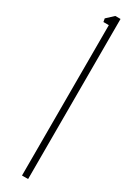

<svg xmlns="http://www.w3.org/2000/svg" viewBox="-216 -816 600 831"><g transform="rotate(30 84.0 -400.0)"><path d="M78.5 0V-751.5H51.5L48.5 -768L83 -800H109V0Z"/></g></svg>

Font: Big Shoulders Stencil Display ExtraLight
Style: Regular
Weight: 250
Designer: Patric King
Foundry: XO Type Co
Version: Version 2.001